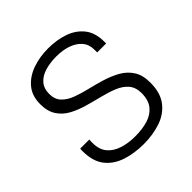

<svg xmlns="http://www.w3.org/2000/svg" viewBox="-186 -844 1001 1001"><g transform="rotate(-45 315.0 -343.0)"><path d="M314 10Q245 10 187.5 -9Q130 -28 96 -71.5Q62 -115 62 -190Q62 -194 62 -199Q62 -204 63 -208H130Q129 -202 129 -196Q129 -190 129 -183Q129 -135 153 -106Q177 -77 218.5 -63.5Q260 -50 311 -50Q364 -50 405 -62.5Q446 -75 470 -105Q494 -135 494 -186Q494 -229 471.5 -255Q449 -281 412 -296Q375 -311 330.5 -322Q286 -333 242 -345.5Q198 -358 161 -378Q124 -398 101.5 -432Q79 -466 79 -519Q79 -580 111.5 -619Q144 -658 197.5 -677Q251 -696 313 -696Q378 -696 430.5 -677.5Q483 -659 514.5 -619Q546 -579 546 -513V-500H480V-520Q480 -559 458 -584.5Q436 -610 399 -623Q362 -636 315 -636Q269 -636 231.5 -625Q194 -614 172 -589Q150 -564 150 -523Q150 -484 172.5 -460Q195 -436 232 -422Q269 -408 313.5 -397.5Q358 -387 402 -373.5Q446 -360 483 -339Q520 -318 542.5 -283Q565 -248 565 -193Q565 -118 531 -73.5Q497 -29 440 -9.5Q383 10 314 10Z"/></g></svg>

Font: Chivo ExtraLight
Style: Regular
Weight: 250
Designer: Hector Gatti
Foundry: Omnibus-Type
Version: Version 2.002